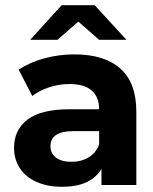

<svg xmlns="http://www.w3.org/2000/svg" viewBox="-20 -711 587 738"><path d="M504 -282V0H370V-62Q329 7 219 7Q162 7 120 -12Q78 -31 56 -65Q34 -99 34 -143Q34 -212 86 -251.5Q138 -291 247 -291H361Q361 -338 332.5 -363Q304 -388 247 -388Q207 -388 169 -375.5Q131 -363 104 -342L52 -443Q93 -471 149.5 -486.5Q206 -502 266 -502Q381 -502 442.5 -447.5Q504 -393 504 -282ZM361 -156V-207H262Q174 -207 174 -149Q174 -121 195.5 -105Q217 -89 255 -89Q292 -89 320.5 -106Q349 -123 361 -156ZM361 -558 281 -628 201 -558H96L217 -691H344L466 -558Z"/></svg>

Font: Montserrat Ace
Style: Bold
Weight: 700
Designer: Julieta Ulanovsky
Foundry: Julieta Ulanovsky
Version: Version 1